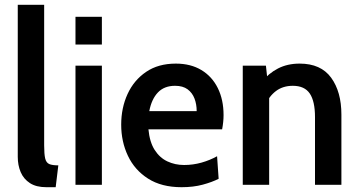

<svg xmlns="http://www.w3.org/2000/svg" viewBox="-20 -770 1492 800"><path d="M173 10Q131 10 104.8 -7Q78.5 -24 66.2 -52.8Q54 -81.5 54 -116.5V-750H164V-164.5Q164 -128 168.2 -110Q172.5 -92 185.2 -86.5Q198 -81 223 -81L212 10Z M294.5 0V-496.5H404.5V0ZM294.5 -584.5V-700H404.5V-584.5Z M736.5 10Q653 10 597 -25.8Q541 -61.5 513 -120.8Q485 -180 485 -250.5Q485 -320.5 511.5 -378.2Q538 -436 588.8 -470.5Q639.5 -505 712.5 -505Q774.5 -505 819 -478.2Q863.5 -451.5 887.5 -403Q911.5 -354.5 911.5 -290.5Q911.5 -276.5 910 -261.8Q908.5 -247 905.5 -231H598.5Q603.5 -178 624.5 -145.2Q645.5 -112.5 677.5 -97.5Q709.5 -82.5 747 -82.5Q784.5 -82.5 819.8 -92.5Q855 -102.5 884.5 -119L891 -25Q863.5 -11 824.5 -0.5Q785.5 10 736.5 10ZM602 -307H799.5Q799.5 -335.5 790.5 -359.2Q781.5 -383 761.8 -397.8Q742 -412.5 709.5 -412.5Q664.5 -412.5 638 -384.8Q611.5 -357 602 -307Z M991.5 0V-496.5H1088L1097 -413L1069.5 -427.5Q1099 -464.5 1138.5 -484.8Q1178 -505 1228.5 -505Q1317 -505 1359.8 -446.2Q1402.5 -387.5 1402.5 -292.5V0H1292.5V-282Q1292.5 -348 1270.8 -380.2Q1249 -412.5 1200 -412.5Q1159 -412.5 1130 -390.8Q1101 -369 1084 -330L1101.5 -393.5V0Z"/></svg>

Font: Cabin SemiCondensed SemiBold
Style: Regular
Weight: 600
Width: 4
Designer: Pablo Impallari
Foundry: Pablo Impallari. http://www.impallari.com Igino Marini. http://www.ikern.com
Version: Version 3.001